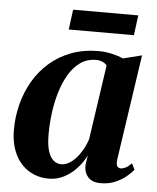

<svg xmlns="http://www.w3.org/2000/svg" viewBox="-51 -740 653 797"><g transform="rotate(5 275.0 -342.0)"><path d="M458 -92.5Q455.5 -72.5 460.8 -65Q466 -57.5 475.5 -57.5Q485 -57.5 496.2 -63.2Q507.5 -69 520.5 -82.5L533 -57Q523.5 -44 504.2 -28Q485 -12 458.2 -0.5Q431.5 11 397.5 11Q361 11 344 -9.8Q327 -30.5 329 -61.5L335 -99.5Q322.5 -73 300.2 -47.8Q278 -22.5 248 -5.8Q218 11 181.5 11Q134.5 11 97.8 -12Q61 -35 40.5 -77.8Q20 -120.5 20 -180Q20 -234 33.5 -286Q47 -338 73.2 -383Q99.5 -428 138.5 -462Q177.5 -496 228.5 -515.2Q279.5 -534.5 342 -534.5Q371 -534.5 397.8 -528.2Q424.5 -522 445.5 -513L523 -532.5ZM380 -477.5Q374.5 -485.5 363 -491.2Q351.5 -497 335 -497Q297 -497 268.8 -476.8Q240.5 -456.5 220.8 -422.5Q201 -388.5 188.5 -346Q176 -303.5 170.5 -258.8Q165 -214 165 -172.5Q165 -129 173.2 -102.8Q181.5 -76.5 195.8 -64.8Q210 -53 228 -53Q243.5 -53 259.2 -61.8Q275 -70.5 289.2 -86.2Q303.5 -102 315.2 -122.8Q327 -143.5 334.5 -167ZM221.5 -696.5H493L482 -613H210.5Z"/></g></svg>

Font: Merriweather 96pt
Style: Bold Italic
Weight: 700
Italic angle: -7.8°
Version: Version 2.101